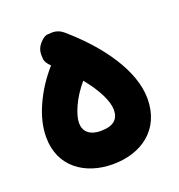

<svg xmlns="http://www.w3.org/2000/svg" viewBox="-102 -557 654 701"><g transform="rotate(-20 224.5 -207.0)"><path d="M24.4 -118.2C24.4 -3.4 113.3 57.1 220.7 57.1C330.6 57.1 420.4 -4.4 420.4 -125.5C420.4 -235.4 332 -357.9 217.3 -456.1C205.1 -466.3 191.4 -471.2 175.8 -471.2C173.8 -471.2 168 -470.7 158.2 -470.2C147.9 -469.7 137.2 -462.4 126 -449.2C115.7 -437.5 110.4 -423.8 110.4 -408.2C110.4 -406.7 110.8 -400.9 111.3 -391.6C111.8 -381.8 118.7 -371.1 130.9 -359.4C98.6 -322.8 72.8 -283.7 53.7 -241.2C34.2 -198.7 24.4 -157.7 24.4 -118.2ZM154.8 -126.5C154.8 -142.6 160.6 -164.1 172.4 -189.9C184.1 -215.8 200.7 -241.2 222.2 -266.6C267.6 -211.4 291 -161.6 291 -128.9C291 -93.8 271 -72.3 220.7 -72.3C175.3 -72.3 154.8 -95.2 154.8 -126.5Z"/></g></svg>

Font: Mikhak
Style: Bold
Weight: 700
Designer: Amin Abedi
Version: Version 3.2